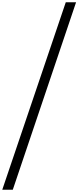

<svg xmlns="http://www.w3.org/2000/svg" viewBox="-20 -928 692 1696"><path d="M652 -908 93 748H0L561 -908Z"/></svg>

Font: Aksara Bali Galang
Style: Regular
Weight: 400
Designer: Bemby Bantara Narendra and Made Suatjana
Foundry: Bemby Bantara Narendra and Made Suatjana
Version: Version 1.001 2012 web release